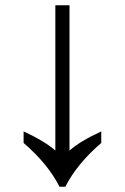

<svg xmlns="http://www.w3.org/2000/svg" viewBox="-20 -712 476 732"><path d="M207 0Q163 -87 70 -167V-211Q152 -173 191 -138V-692H245V-138Q284 -173 366 -211V-167Q273 -87 229 0Z"/></svg>

Font: ugurmukhi25
Style: Book
Weight: 400
Designer: Jelle Bosma - Monotype Design Team
Foundry: Monotype Imaging Inc.
Version: Version 2.003